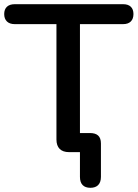

<svg xmlns="http://www.w3.org/2000/svg" viewBox="-29 -725 656 915"><path d="M402 170C434 170 452 152 452 118V-41C452 -76 434 -91 399 -91H352V-610H558C590 -610 607 -628 607 -658C607 -688 590 -705 558 -705H41C9 -705 -9 -688 -9 -658C-9 -628 9 -610 41 -610H240V-60C240 -21 261 0 300 0H352V118C352 152 369 170 402 170Z"/></svg>

Font: SN Pro Medium
Style: Regular
Weight: 500
Designer: Tobias Whetton
Foundry: Supernotes
Version: Version 1.003;Glyphs 3.3 (3324)